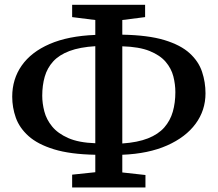

<svg xmlns="http://www.w3.org/2000/svg" viewBox="-20 -784 935 825"><path d="M290 21.5V-33.5L389.5 -44V-119Q281.5 -121 211.8 -142.5Q142 -164 102.8 -199.2Q63.5 -234.5 48 -278.2Q32.5 -322 32.5 -368.5Q32.5 -444 73.2 -502.2Q114 -560.5 193.5 -595Q273 -629.5 389.5 -634V-698L290 -710.5V-763.5H603.5V-710.5L505.5 -698V-635Q616.5 -633 686.5 -611.8Q756.5 -590.5 795 -555.2Q833.5 -520 848.2 -475.5Q863 -431 863 -383Q863 -310 820.5 -252.2Q778 -194.5 698 -159Q618 -123.5 505.5 -119V-43L605 -32V21.5ZM389.5 -168.5V-585.5Q323 -581.5 278.5 -564.8Q234 -548 208.5 -520Q183 -492 172.2 -454.5Q161.5 -417 161.5 -372.5Q161.5 -340 170.5 -305.2Q179.5 -270.5 204 -240.5Q228.5 -210.5 273.2 -190.8Q318 -171 389.5 -168.5ZM505.5 -167.5Q571.5 -172 615.8 -189.5Q660 -207 685.8 -236.2Q711.5 -265.5 722.5 -304Q733.5 -342.5 733.5 -388Q733.5 -422 724.8 -456Q716 -490 692 -518.2Q668 -546.5 623 -564.8Q578 -583 505.5 -585Z"/></svg>

Font: Merriweather SemiBold
Style: Regular
Weight: 600
Version: Version 2.100